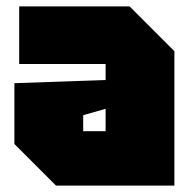

<svg xmlns="http://www.w3.org/2000/svg" viewBox="-20 -580 600 600"><path d="M25 -130V-320L310 -330V-380H40V-560H385L525 -420V0H155ZM240 -220V-170H310V-240Z"/></svg>

Font: Tektur SemiCondensed Black
Style: Regular
Weight: 900
Width: 4
Designer: Adam Jagosz
Foundry: Adam Jagosz
Version: Version 1.005;gftools[0.9.30]